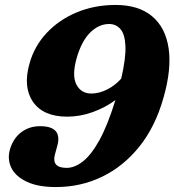

<svg xmlns="http://www.w3.org/2000/svg" viewBox="-20 -738 705 776"><path d="M206 18Q134 18 88.8 -3.2Q43.5 -24.5 26.2 -59Q9 -93.5 20 -133.5Q33 -178.5 65.5 -203.2Q98 -228 142 -228Q234.5 -228 211 -146.5L202.5 -115.5Q186.5 -59.5 249.5 -59.5Q281.5 -59.5 315 -85.5Q348.5 -111.5 381.8 -171.5Q415 -231.5 446.5 -333.5Q406 -303.5 355 -285Q304 -266.5 251.5 -266.5Q155 -266.5 113.5 -326.2Q72 -386 99.5 -482Q119 -552 168.8 -605Q218.5 -658 290.2 -688Q362 -718 447.5 -718Q540 -718 594.5 -672.5Q649 -627 661.5 -542.8Q674 -458.5 640.5 -342Q607.5 -225.5 543 -145.2Q478.5 -65 392.2 -23.5Q306 18 206 18ZM289.5 -502Q270 -432 289 -396Q308 -360 349 -360Q381 -360 413.5 -376.5Q446 -393 470 -420.5Q489 -503 487 -551.2Q485 -599.5 467 -620.2Q449 -641 421 -641Q379.5 -641 344.5 -606.5Q309.5 -572 289.5 -502Z"/></svg>

Font: Fraunces 9pt S100
Style: Bold Italic
Weight: 700
Italic angle: -16°
Version: Version 1.000; ttfautohint (v1.8.3)